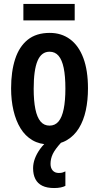

<svg xmlns="http://www.w3.org/2000/svg" viewBox="-20 -719 500 969"><path d="M424 -273Q424 -213 413 -162Q402 -111 378.5 -72.5Q355 -34 318 -12Q281 10 229 10Q180 10 143.5 -11.5Q107 -33 83.5 -71.5Q60 -110 48 -161.5Q36 -213 36 -273Q36 -358 56.5 -421Q77 -484 120 -518.5Q163 -553 231 -553Q290 -553 333.5 -521Q377 -489 400.5 -426.5Q424 -364 424 -273ZM150 -271Q150 -210 158.5 -168.5Q167 -127 184.5 -106Q202 -85 230 -85Q258 -85 275.5 -106Q293 -127 301.5 -169Q310 -211 310 -272Q310 -335 301.5 -376Q293 -417 275.5 -437.5Q258 -458 230 -458Q189 -458 169.5 -412Q150 -366 150 -271ZM357 -699V-616H98V-699ZM235 108Q235 129 246 141.5Q257 154 277 154Q289 154 296.5 151.5Q304 149 310 146V219Q301 224 286.5 227Q272 230 253 230Q217 230 193.5 218.5Q170 207 158.5 184.5Q147 162 147 130Q147 106 156 81.5Q165 57 183 32Q201 7 229 -14L289 0Q258 34 246.5 58Q235 82 235 108Z"/></svg>

Font: Noto Sans Display ExtraCondensed SemiBold
Style: Regular
Weight: 600
Width: 2
Designer: Monotype Design Team
Foundry: Monotype Imaging Inc.
Version: Version 2.003